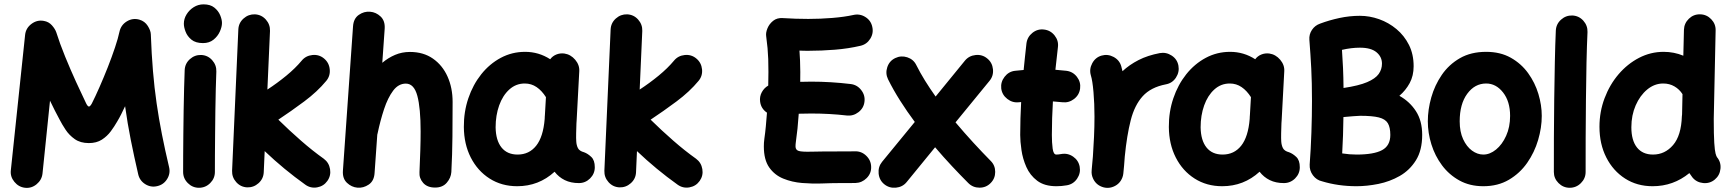

<svg xmlns="http://www.w3.org/2000/svg" viewBox="-20 -806 8106 900"><path d="M97.2 74.2Q67.4 70.8 47.4 46.4Q27.3 22 30.8 -7.8L97.7 -642.6Q101.1 -674.3 127.7 -694.1Q154.3 -713.9 185.5 -708Q208.5 -704.1 223.4 -687.3Q238.3 -670.4 243.7 -654.8Q260.3 -602.1 285.2 -541Q310.1 -480 336.4 -422.4Q362.8 -364.7 383.8 -321.3Q391.1 -306.6 397 -306.6Q402.3 -306.6 410.2 -320.3Q426.8 -353 446.5 -397.9Q466.3 -442.9 485.4 -491.2Q504.4 -539.6 519 -583.3Q533.7 -627 540 -657.2Q546.9 -689 574.5 -705.8Q602.1 -722.7 633.3 -713.9Q658.7 -706.5 672.6 -684.6Q686.5 -662.6 687 -645Q690.4 -552.2 697 -473.4Q703.6 -394.5 714.1 -322Q724.6 -249.5 739 -176.5Q753.4 -103.5 772.5 -22.9Q779.8 6.8 763.4 33.2Q747.1 59.6 717.3 66.4Q687.5 73.7 661.1 57.4Q634.8 41 627.9 11.2Q608.4 -73.2 593 -150.4Q577.6 -227.5 566.4 -308.1Q558.1 -290 548.3 -270.8Q538.6 -251.5 528.8 -235.4Q516.6 -213.9 499.5 -190.7Q482.4 -167.5 457.5 -151.4Q432.6 -135.3 396.5 -135.3Q356.9 -135.3 330.6 -153.8Q304.2 -172.4 287.4 -198Q270.5 -223.6 259.8 -244.6Q249 -263.7 237.3 -287.4Q225.6 -311 214.4 -334L179.2 7.8Q175.8 37.6 151.6 57.6Q127.4 77.6 97.2 74.2Z M841.8 -694.8Q841.8 -717.8 854.5 -738.5Q867.2 -759.3 888.2 -772.5Q909.2 -785.6 934.1 -785.6Q965.8 -785.6 984.6 -770.5Q1003.4 -755.4 1012 -734.9Q1020.5 -714.4 1020.5 -698.2Q1020.5 -680.2 1010.5 -658Q1000.5 -635.7 980.7 -619.9Q960.9 -604 931.6 -604Q897 -604 877.4 -620.1Q857.9 -636.2 849.9 -657.5Q841.8 -678.7 841.8 -694.8ZM923.3 -548.3Q954.1 -546.9 974.6 -523.9Q995.1 -501 994.1 -470.7Q992.7 -437.5 991.5 -389.4Q990.2 -341.3 989.5 -286.4Q988.8 -231.4 988.3 -177.2Q987.8 -123 987.5 -76.7Q987.3 -30.3 987.3 0Q987.3 30.3 965.3 52.2Q943.4 74.2 912.6 74.2Q882.3 74.2 860.4 52.2Q838.4 30.3 838.4 0Q838.4 -31.2 838.6 -77.6Q838.9 -124 839.4 -178.5Q839.8 -232.9 840.8 -288.3Q841.8 -343.8 843 -392.8Q844.2 -441.9 845.7 -477.5Q847.2 -508.3 870.1 -528.8Q893.1 -549.3 923.3 -548.3Z M1514.6 42Q1497.1 66.9 1466.6 72.3Q1436 77.6 1411.1 59.6Q1311 -11.7 1220.7 -97.7L1216.3 1.5Q1214.8 32.2 1191.9 52.7Q1168.9 73.2 1138.7 72.3Q1107.9 70.8 1087.4 47.9Q1066.9 24.9 1067.9 -5.4L1097.2 -668Q1098.6 -698.7 1121.6 -719.2Q1144.5 -739.7 1174.8 -738.8Q1205.6 -737.3 1226.1 -714.4Q1246.6 -691.4 1245.6 -661.1L1233.4 -386.2Q1279.8 -416.5 1322.3 -451.4Q1364.7 -486.3 1394 -521.5Q1413.1 -544.9 1444.3 -548.1Q1475.6 -551.3 1499 -531.7Q1522.5 -512.2 1525.6 -481.2Q1528.8 -450.2 1509.3 -426.8Q1467.8 -376.5 1405.8 -330.3Q1343.8 -284.2 1284.7 -245.1Q1336.4 -194.3 1390.9 -146.7Q1445.3 -99.1 1497.6 -62Q1522 -43.9 1527.1 -13.4Q1532.2 17.1 1514.6 42Z M1655.3 73.7Q1627.9 71.3 1606.4 51Q1585 30.8 1587.4 -5.4L1634.8 -682.1Q1637.2 -719.2 1661.9 -736.3Q1686.5 -753.4 1714.8 -751Q1742.2 -749 1763.9 -728.8Q1785.6 -708.5 1783.2 -671.4L1772 -511.7Q1799.8 -535.2 1832 -548.8Q1864.3 -562.5 1901.4 -562.5Q1964.8 -562.5 2009.5 -531.2Q2054.2 -500 2077.9 -447Q2101.6 -394 2101.6 -328.1Q2101.6 -249.5 2100.8 -165.8Q2100.1 -82 2095.7 0.5Q2093.8 27.8 2074.2 50.5Q2054.7 73.2 2019.5 73.2Q1982.9 73.2 1963.6 51.3Q1944.3 29.3 1946.3 1Q1948.7 -53.2 1950.2 -100.6Q1951.7 -147.9 1951.7 -189.9Q1951.7 -299.3 1936.3 -356.7Q1920.9 -414.1 1882.3 -414.1Q1847.7 -414.1 1822.8 -380.9Q1797.9 -347.7 1780.3 -294.4Q1762.7 -241.2 1750 -180.7Q1749.5 -177.7 1748.5 -174.8L1735.8 5.4Q1733.4 42.5 1708.3 59.3Q1683.1 76.2 1655.3 73.7Z M2693.4 52.2Q2655.8 52.2 2627.4 38.3Q2599.1 24.4 2579.6 -1Q2505.4 66.9 2404.3 66.9Q2331.5 66.9 2275.1 31Q2218.8 -4.9 2186.8 -67.6Q2154.8 -130.4 2154.3 -210.9Q2153.8 -281.7 2175.3 -345.2Q2196.8 -408.7 2235.8 -457.8Q2274.9 -506.8 2327.4 -534.9Q2379.9 -563 2441.4 -563Q2505.4 -563 2559.1 -528.3Q2569.8 -543 2587.4 -550.3Q2605 -557.6 2625 -555.2Q2655.3 -550.8 2676.3 -525.9Q2697.3 -501 2695.3 -471.7L2683.1 -243.2Q2682.6 -235.8 2682.1 -228.5Q2681.2 -207.5 2680.7 -181.9Q2680.2 -156.2 2681.2 -143.6Q2682.1 -125.5 2689 -111.8Q2695.8 -98.1 2717.8 -92.3Q2735.4 -85.9 2751.7 -70.3Q2768.1 -54.7 2768.1 -22Q2768.1 8.3 2746.1 30.3Q2724.1 52.2 2693.4 52.2ZM2406.2 -81.5Q2460.4 -81.5 2493.4 -123Q2526.4 -164.6 2533.2 -248.5Q2533.2 -254.9 2533.7 -260.3Q2533.7 -263.2 2534.2 -266.1L2539.1 -350.6Q2520 -380.9 2495.4 -397.7Q2470.7 -414.6 2439.9 -414.6Q2398.4 -414.6 2367.4 -386.5Q2336.4 -358.4 2319.8 -311.8Q2303.2 -265.1 2303.2 -209Q2304.2 -147.9 2330.8 -114.7Q2357.4 -81.5 2406.2 -81.5Z M3259.8 42Q3242.2 66.9 3211.7 72.3Q3181.2 77.6 3156.2 59.6Q3056.2 -11.7 2965.8 -97.7L2961.4 1.5Q2960 32.2 2937 52.7Q2914.1 73.2 2883.8 72.3Q2853 70.8 2832.5 47.9Q2812 24.9 2813 -5.4L2842.3 -668Q2843.8 -698.7 2866.7 -719.2Q2889.6 -739.7 2919.9 -738.8Q2950.7 -737.3 2971.2 -714.4Q2991.7 -691.4 2990.7 -661.1L2978.5 -386.2Q3024.9 -416.5 3067.4 -451.4Q3109.9 -486.3 3139.2 -521.5Q3158.2 -544.9 3189.5 -548.1Q3220.7 -551.3 3244.1 -531.7Q3267.6 -512.2 3270.8 -481.2Q3273.9 -450.2 3254.4 -426.8Q3212.9 -376.5 3150.9 -330.3Q3088.9 -284.2 3029.8 -245.1Q3081.5 -194.3 3136 -146.7Q3190.4 -99.1 3242.7 -62Q3267.1 -43.9 3272.2 -13.4Q3277.3 17.1 3259.8 42Z M3543 -330.1Q3540 -353.5 3551 -373.8Q3562 -394 3581.1 -404.8Q3582 -438 3582 -468.8Q3582 -503.4 3581.1 -529.3Q3580.1 -555.2 3577.9 -580.3Q3575.7 -605.5 3571.3 -637.7Q3569.3 -653.3 3577.6 -673.6Q3585.9 -693.8 3604.2 -708.5Q3622.6 -723.1 3649.4 -721.2Q3679.7 -719.2 3709.7 -718.3Q3739.7 -717.3 3769 -717.3Q3824.2 -717.3 3881.3 -721.9Q3938.5 -726.6 3980 -735.8Q4010.3 -742.7 4036.4 -726.3Q4062.5 -710 4068.8 -680.2Q4075.7 -650.4 4059.3 -624.3Q4043 -598.1 4013.2 -591.3Q3957 -578.1 3893.6 -573Q3830.1 -567.9 3769 -567.9Q3758.8 -567.9 3748 -568.1Q3737.3 -568.4 3727.5 -568.8Q3729 -545.9 3730.2 -521.7Q3731.4 -497.6 3731.4 -468.8Q3731.4 -446.3 3731 -422.4Q3755.9 -423.3 3782.7 -423.3Q3874.5 -423.3 3967.3 -412.1Q3997.6 -408.7 4016.8 -384Q4036.1 -359.4 4032.2 -329.1Q4028.8 -299.3 4004.2 -280.3Q3979.5 -261.2 3949.2 -264.6Q3869.1 -273.9 3782.7 -273.9Q3751 -273.9 3724.1 -272.9Q3721.7 -237.3 3718.3 -203.4Q3714.8 -169.4 3710.4 -139.2Q3709 -129.9 3709 -119.6Q3709 -103 3724.1 -98.4Q3739.3 -93.8 3783.4 -95Q3827.6 -96.2 3913.6 -96.2Q3933.1 -96.2 3951.4 -96.2Q3969.7 -96.2 3987.3 -96.7Q4018.1 -97.7 4040.5 -75.9Q4063 -54.2 4063.5 -23.9Q4064.5 6.8 4042.5 28.8Q4020.5 50.8 3990.2 51.8Q3971.2 52.2 3952.1 52.2Q3933.1 52.2 3913.6 52.2Q3879.4 52.2 3833.5 54Q3787.6 55.7 3740 51.8Q3692.4 47.9 3651.6 31.2Q3610.8 14.6 3585.7 -21.2Q3560.5 -57.1 3560.5 -119.6Q3560.5 -127.9 3561 -137Q3561.5 -146 3563 -156.2Q3566.9 -182.6 3569.8 -213.6Q3572.8 -244.6 3575.2 -277.8Q3546.9 -296.9 3543 -330.1Z M4125 57.6Q4101.6 38.6 4098.6 7.3Q4095.7 -23.9 4114.7 -47.4L4268.1 -234.4Q4231.4 -283.7 4199.5 -334Q4167.5 -384.3 4142.6 -434.6Q4129.4 -461.9 4139.2 -491.2Q4148.9 -520.5 4176.3 -533.7Q4203.6 -546.9 4232.9 -537.4Q4262.2 -527.8 4275.4 -500.5Q4293 -465.3 4315.9 -428.2Q4338.9 -391.1 4365.7 -353.5L4502.9 -521.5Q4522 -544.9 4553.2 -548.1Q4584.5 -551.3 4607.9 -531.7Q4631.3 -512.7 4634.5 -481.4Q4637.7 -450.2 4618.2 -426.8L4459 -232.4Q4500.5 -183.1 4542.7 -137.2Q4585 -91.3 4623.5 -52.2Q4645 -31.2 4645 -0.2Q4645 30.8 4623.5 52.2Q4602.5 73.7 4571.5 73.7Q4540.5 73.7 4519 52.2Q4482.4 15.6 4442.6 -26.9Q4402.8 -69.3 4363.3 -115.7L4230 47.4Q4210.9 70.8 4179.7 73.7Q4148.4 76.7 4125 57.6Z M5043 -391.1Q5039.1 -360.8 5014.6 -342Q4990.2 -323.2 4960 -326.7Q4938.5 -329.1 4915.5 -330.6Q4913.1 -291.5 4911.9 -252.2Q4910.6 -212.9 4910.6 -173.3Q4910.6 -137.7 4914.3 -109.6Q4918 -81.5 4931.6 -81.5Q4940.9 -81.5 4954.6 -84Q4984.9 -89.4 5010.3 -71.8Q5035.6 -54.2 5041 -24.4Q5046.4 5.4 5029.1 31.2Q5011.7 57.1 4981.4 62.5Q4968.3 64.9 4955.8 65.9Q4943.4 66.9 4931.6 66.9Q4876 66.9 4842 41.3Q4808.1 15.6 4791 -23.2Q4773.9 -62 4768.1 -102.8Q4762.2 -143.6 4762.2 -173.3Q4762.2 -212.4 4763.4 -251Q4764.6 -289.6 4766.6 -327.6Q4761.7 -327.1 4756.3 -326.7Q4726.1 -323.2 4701.7 -342.3Q4677.2 -361.3 4673.3 -391.1Q4669.9 -421.4 4689 -446Q4708 -470.7 4737.8 -474.1Q4757.8 -476.6 4778.3 -478Q4781.2 -509.3 4784.7 -540.5Q4788.1 -571.8 4791.5 -602.5Q4795.4 -632.8 4819.6 -652.1Q4843.8 -671.4 4874 -667.5Q4904.3 -664.1 4923.6 -639.6Q4942.9 -615.2 4939 -585Q4936 -558.1 4933.1 -531.7Q4930.2 -505.4 4927.2 -479Q4954.1 -477.1 4979 -474.1Q5009.3 -470.2 5028.1 -445.8Q5046.9 -421.4 5043 -391.1Z M5164.1 74.2Q5154.3 73.2 5145.5 69.8Q5115.7 58.6 5103 29.3Q5095.2 11.7 5097.2 -7.3Q5097.7 -10.7 5097.7 -14.6Q5099.1 -28.8 5100.3 -43.7Q5101.6 -58.6 5103 -73.2Q5106 -116.2 5108.2 -164.6Q5110.4 -212.9 5110.4 -259.8Q5110.4 -320.8 5105.7 -374.5Q5101.1 -428.2 5093.3 -453.1Q5085 -481.9 5099.9 -509.5Q5114.7 -537.1 5143.6 -545.4Q5172.4 -553.7 5200 -539.1Q5227.5 -524.4 5235.8 -495.6Q5239.3 -484.4 5241.7 -472.2Q5273.9 -502.4 5316.9 -524.4Q5359.9 -546.4 5416.5 -557.1Q5446.3 -562.5 5472.4 -545.4Q5498.5 -528.3 5503.9 -498Q5509.3 -468.3 5492.2 -442.1Q5475.1 -416 5444.8 -410.6Q5374.5 -397 5336.4 -355Q5298.3 -313 5280.3 -242.4Q5262.2 -171.9 5252.4 -72.3Q5249.5 -29.3 5245.6 7.3Q5244.6 17.1 5241.2 25.9Q5230 55.7 5200.7 68.4Q5183.1 76.2 5164.1 74.2Z M5998 52.2Q5960.4 52.2 5932.1 38.3Q5903.8 24.4 5884.3 -1Q5810.1 66.9 5709 66.9Q5636.2 66.9 5579.8 31Q5523.4 -4.9 5491.5 -67.6Q5459.5 -130.4 5459 -210.9Q5458.5 -281.7 5480 -345.2Q5501.5 -408.7 5540.5 -457.8Q5579.6 -506.8 5632.1 -534.9Q5684.6 -563 5746.1 -563Q5810.1 -563 5863.8 -528.3Q5874.5 -543 5892.1 -550.3Q5909.7 -557.6 5929.7 -555.2Q5960 -550.8 5981 -525.9Q6002 -501 6000 -471.7L5987.8 -243.2Q5987.3 -235.8 5986.8 -228.5Q5985.8 -207.5 5985.4 -181.9Q5984.9 -156.2 5985.8 -143.6Q5986.8 -125.5 5993.7 -111.8Q6000.5 -98.1 6022.5 -92.3Q6040 -85.9 6056.4 -70.3Q6072.8 -54.7 6072.8 -22Q6072.8 8.3 6050.8 30.3Q6028.8 52.2 5998 52.2ZM5710.9 -81.5Q5765.1 -81.5 5798.1 -123Q5831.1 -164.6 5837.9 -248.5Q5837.9 -254.9 5838.4 -260.3Q5838.4 -263.2 5838.9 -266.1L5843.8 -350.6Q5824.7 -380.9 5800 -397.7Q5775.4 -414.6 5744.6 -414.6Q5703.1 -414.6 5672.1 -386.5Q5641.1 -358.4 5624.5 -311.8Q5607.9 -265.1 5607.9 -209Q5608.9 -147.9 5635.5 -114.7Q5662.1 -81.5 5710.9 -81.5Z M6646.5 -173.8Q6646.5 -101.6 6617.2 -54.7Q6587.9 -7.8 6541.3 18.8Q6494.6 45.4 6440.9 56.2Q6387.2 66.9 6338.9 66.9Q6252.9 66.9 6177.2 43.9Q6150.9 38.1 6134.3 15.6Q6117.7 -6.8 6119.1 -34.7Q6124.5 -105.5 6127.2 -184.8Q6129.9 -264.2 6129.9 -333Q6129.9 -418.5 6126.5 -485.4Q6123 -552.2 6117.7 -619.1Q6115.7 -645 6129.9 -666Q6144 -687 6168 -695.3Q6210.9 -711.4 6258.8 -721.7Q6306.6 -731.9 6354.5 -731.9Q6399.9 -731.9 6444.6 -716.1Q6489.3 -700.2 6525.9 -669.7Q6562.5 -639.2 6584.5 -595.5Q6606.4 -551.8 6606.4 -495.6Q6606.4 -450.7 6587.9 -416.5Q6569.3 -382.3 6539.6 -356.9Q6587.9 -330.1 6617.2 -284.9Q6646.5 -239.7 6646.5 -173.8ZM6354.5 -582.5Q6314.5 -582.5 6270.5 -572.3Q6273.4 -530.8 6275.4 -487.5Q6277.3 -444.3 6277.8 -393.6Q6349.6 -404.3 6388.4 -420.9Q6427.2 -437.5 6442.6 -459.2Q6458 -481 6458 -507.8Q6458 -539.6 6432.4 -561Q6406.7 -582.5 6354.5 -582.5ZM6356 -263.2Q6344.2 -263.2 6322.5 -261.2Q6300.8 -259.3 6277.3 -257.3Q6276.9 -215.3 6275.4 -171.9Q6273.9 -128.4 6271.5 -86.9Q6305.7 -81.5 6338.9 -81.5Q6419.9 -81.5 6458.5 -102.3Q6497.1 -123 6497.1 -173.8Q6497.1 -209 6485.4 -228.5Q6473.6 -248 6443.1 -255.6Q6412.6 -263.2 6356 -263.2Z M6946.3 -563Q7012.7 -563 7061.8 -535.4Q7110.8 -507.8 7143.1 -463.1Q7175.3 -418.5 7191.2 -365.7Q7207 -313 7207 -262.7Q7207 -207.5 7189.9 -149.7Q7172.9 -91.8 7138.7 -42.7Q7104.5 6.3 7053 36.6Q7001.5 66.9 6933.1 66.9Q6869.6 66.9 6821 40Q6772.5 13.2 6739.5 -31Q6706.5 -75.2 6689.7 -129.2Q6672.9 -183.1 6672.9 -237.3Q6672.9 -292 6689 -349.1Q6705.1 -406.2 6738.3 -454.8Q6771.5 -503.4 6823.2 -533.2Q6875 -563 6946.3 -563ZM6946.3 -414.6Q6893.1 -414.6 6857.7 -366.5Q6822.3 -318.4 6822.3 -237.3Q6822.3 -188.5 6838.4 -153.6Q6854.5 -118.7 6879.9 -100.1Q6905.3 -81.5 6933.1 -81.5Q6963.9 -81.5 6992.7 -105Q7021.5 -128.4 7040 -169.4Q7058.6 -210.4 7058.6 -262.7Q7058.6 -330.6 7025.6 -372.6Q6992.7 -414.6 6946.3 -414.6Z M7350.6 -733.4Q7381.3 -731.9 7401.9 -709Q7422.4 -686 7421.4 -655.8Q7418.5 -594.2 7416.7 -511.7Q7415 -429.2 7414.1 -338.4Q7413.1 -247.6 7412.8 -159.7Q7412.6 -71.8 7412.6 0Q7412.6 30.3 7390.6 52.2Q7368.7 74.2 7337.9 74.2Q7307.6 74.2 7285.6 52.2Q7263.7 30.3 7263.7 0Q7263.7 -72.3 7263.9 -160.2Q7264.2 -248 7265.4 -339.4Q7266.6 -430.7 7268.3 -514.6Q7270 -598.6 7272.9 -662.6Q7274.4 -693.4 7297.4 -713.9Q7320.3 -734.4 7350.6 -733.4Z M7778.3 -563Q7827.1 -563 7870.6 -544.9L7873.5 -666.5Q7874.5 -696.8 7896.7 -718.3Q7918.9 -739.7 7949.7 -738.8Q7980 -738.3 8001.5 -715.8Q8022.9 -693.4 8022 -663.1L8013.2 -248.5Q8013.2 -173.3 8015.6 -136.5Q8018.1 -99.6 8021.7 -86.4Q8025.4 -73.2 8028.3 -69.3Q8047.9 -45.9 8044.7 -14.9Q8041.5 16.1 8018.1 35.6Q7994.6 55.2 7963.4 52Q7932.1 48.8 7913.1 25.4Q7905.3 15.6 7898.9 5.4Q7823.7 66.9 7726.6 66.9Q7653.8 66.9 7597.7 31Q7541.5 -4.9 7509.5 -67.9Q7477.5 -130.9 7477.5 -211.9Q7477.5 -282.2 7501.5 -345.7Q7525.4 -409.2 7567.1 -458Q7608.9 -506.8 7663.1 -534.9Q7717.3 -563 7778.3 -563ZM7627 -209.5Q7627 -147.9 7653.3 -114.7Q7679.7 -81.5 7728.5 -81.5Q7784.2 -81.5 7822.5 -126Q7860.8 -170.4 7863.8 -261.2Q7863.8 -265.6 7864.7 -269.5L7866.7 -364.7Q7852.5 -387.2 7829.1 -400.9Q7805.7 -414.6 7776.4 -414.6Q7735.4 -414.6 7701.4 -386.5Q7667.5 -358.4 7647.2 -312Q7627 -265.6 7627 -209.5Z"/></svg>

Font: Mikhak ExtraBold
Style: Regular
Weight: 800
Designer: Amin Abedi
Version: Version 3.3